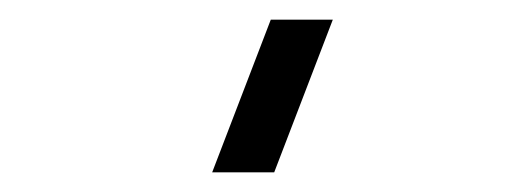

<svg xmlns="http://www.w3.org/2000/svg" viewBox="-20 -980 530 195"><path d="M318 -960H255L195.5 -805H258.5Z"/></svg>

Font: Vela Sans
Style: Regular
Weight: 400
Designer: Principal design: Mikhail Sharanda - project Manrope.
Design modification: Ravid Balaliev
Foundry: Mikhail Sharanda
Version: Version 1.001